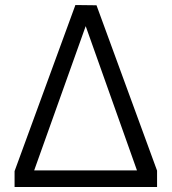

<svg xmlns="http://www.w3.org/2000/svg" viewBox="-20 -744 684 764"><path d="M38 0H605V-65L364 -723L280 -724L38 -63ZM116 -66 321 -640 525 -66Z"/></svg>

Font: United Sans Light
Style: Regular
Weight: 300
Designer: Pablo Impallari, Rodrigo Fuenzalida (Modified by Dan O. Williams)
Version: Version 1.000;PS 001.000;hotconv 1.0.88;makeotf.lib2.5.64775